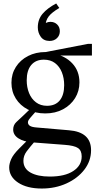

<svg xmlns="http://www.w3.org/2000/svg" viewBox="-20 -830 563 1107"><path d="M221 257Q136 257 84.5 223Q33 189 33 135Q33 114 44.5 87.5Q56 61 90 27L145 -28L187 -22Q152 18 133.5 43Q115 68 115 97Q115 142 156 165Q197 188 267 188Q354 188 402.5 156Q451 124 451 72Q451 38 429.5 23.5Q408 9 352 5L168 -9Q116 -13 86 -32.5Q56 -52 56 -83Q56 -109 74 -126Q92 -143 120 -169L151 -199H197L167 -165Q151 -147 146 -139.5Q141 -132 141 -125Q141 -112 152.5 -104.5Q164 -97 191 -95L377 -79Q505 -69 505 36Q505 98 466.5 148Q428 198 363.5 227.5Q299 257 221 257ZM241 -176Q184 -176 140 -199Q96 -222 71 -262Q46 -302 46 -353Q46 -404 71.5 -444Q97 -484 141.5 -507Q186 -530 243 -530L289 -520Q355 -509 396.5 -465Q438 -421 438 -355Q438 -305 413 -264.5Q388 -224 343.5 -200Q299 -176 241 -176ZM251 -220Q299 -220 324.5 -251Q350 -282 350 -339Q350 -380 336.5 -413.5Q323 -447 297 -466.5Q271 -486 233 -486Q186 -486 160 -455Q134 -424 134 -367Q134 -327 147.5 -293.5Q161 -260 187.5 -240Q214 -220 251 -220ZM243 -510V-530L487 -577H510V-510ZM266 -594Q232 -594 215 -618Q198 -642 198 -672Q198 -718 225.5 -750.5Q253 -783 304 -810L322 -784Q279 -759 260.5 -735Q242 -711 242 -676L217 -649Q217 -673 232.5 -688.5Q248 -704 271 -704Q294 -704 309.5 -689Q325 -674 325 -650Q325 -626 308.5 -610Q292 -594 266 -594Z"/></svg>

Font: Hedvig Letters Serif 18pt
Style: Regular
Weight: 400
Designer: Alexander Örn & Tor Weibull
Foundry: Kanon Foundry
Version: Version 1.000